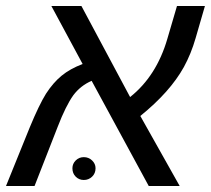

<svg xmlns="http://www.w3.org/2000/svg" viewBox="-38 -619 702 639"><path d="M237 -406 133 -599H233L395 -296Q483 -366 519 -490L551 -599H644L613 -492Q598 -440 574 -396Q528 -313 429 -233L560 0H457L267 -350Q230 -334 206 -302Q181 -267 154 -197L77 0H-18L61 -195Q92 -270 115 -307Q139 -344 167 -367Q195 -390 237 -406ZM203 -59Q203 -74 214 -85Q225 -96 241 -96Q257 -96 268.5 -85Q280 -74 280 -59Q280 -42 268.5 -31Q257 -20 241 -20Q225 -20 214 -31Q203 -42 203 -59Z"/></svg>

Font: Libra Sans
Style: Italic
Weight: 400
Italic angle: -12°
Foundry: Context Ltd
Version: Version 1.002